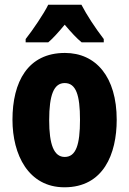

<svg xmlns="http://www.w3.org/2000/svg" viewBox="-20 -786 550 816"><path d="M326 -766H185C168 -730 117 -655 89 -620V-606H185C203 -621 227 -647 255 -681C283 -648 306 -623 327 -606H421V-620C382 -671 349 -722 326 -766ZM476 -277C476 -459 388 -561 256 -561C98 -561 33 -438 33 -277C33 -128 101 10 254 10C420 10 476 -132 476 -277ZM189 -275C189 -383 209 -433 255 -433C303 -433 320 -382 320 -277C320 -171 303 -119 255 -119C209 -119 189 -172 189 -275Z"/></svg>

Font: Noto Sans Bengali ExtraCondensed ExtraBold
Style: Regular
Weight: 800
Width: 2
Designer: Joana Ranito - Universal Thirst; Jelle Bosma - Monotype Design Team
Foundry: Universal Thirst ehf.
Version: Version 3.000